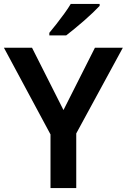

<svg xmlns="http://www.w3.org/2000/svg" viewBox="-20 -957 645 977"><path d="M303 -397 463 -714H605L368 -278V0H237V-273L0 -714H143ZM487 -927Q474 -913 453 -893Q432 -873 407.5 -851.5Q383 -830 359 -810.5Q335 -791 317 -777H231V-790Q247 -809 267 -834.5Q287 -860 307 -887.5Q327 -915 340 -937H487Z"/></svg>

Font: Noto Sans Syriac Eastern SemiBold
Style: Regular
Weight: 600
Designer: Patrick Giasson and the Monotype Design Team
Foundry: Monotype Imaging Inc.
Version: Version 3.001